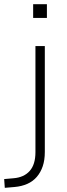

<svg xmlns="http://www.w3.org/2000/svg" viewBox="-80 -708 322 921"><path d="M79 -622V-688H145V-622ZM-57 193 -60 151 -15 147Q35 143 62.5 112Q90 81 90 22V-487H135V21Q135 60 125 89.5Q115 119 96.5 140.5Q78 162 51 174Q24 186 -10 189Z"/></svg>

Font: Nunito Sans 10pt ExtraLight
Style: Regular
Weight: 250
Designer: Vernon Adams
Foundry: Vernon Adams
Version: Version 3.101;gftools[0.9.27]